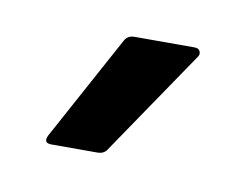

<svg xmlns="http://www.w3.org/2000/svg" viewBox="-34 -736 283 221"><g transform="rotate(10 108.0 -625.5)"><path d="M36.1 -556.2Q25.9 -556.2 30.8 -565.9L97.2 -688Q100.6 -694.8 108.9 -694.8H179.2Q184.1 -694.8 185.5 -691.2Q187 -687.5 184.1 -684.1L101.1 -562Q97.7 -556.2 89.8 -556.2Z"/></g></svg>

Font: Sofia Sans
Style: Regular
Weight: 400
Designer: Botio Nikoltchev, Ani Petrova
Foundry: lettersoup
Version: Version 4.100